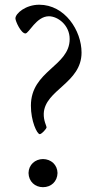

<svg xmlns="http://www.w3.org/2000/svg" viewBox="-20 -771 403 797"><path d="M145.2 -214.1C152.3 -214.1 173.3 -235.8 173.3 -242.9C173.3 -247.9 160.5 -269.9 161.6 -299.7C165.8 -398.1 318.5 -425.8 318.5 -552.6C318.5 -644.2 249.3 -751.4 142.8 -751.4C86.6 -751.4 44 -715.2 44 -694.6C44 -683.2 67.1 -632.1 85.6 -632.1C99.8 -632.1 131 -703.5 182.9 -703.5C219.8 -703.5 269.2 -666.9 269.2 -609C269.2 -495.4 108.3 -478 108.3 -332.4C108 -269.2 133.5 -214.1 145.2 -214.1ZM98.4 -52.9C99.1 -17.4 125.4 6 158.4 6C192.1 6 218 -17.4 218.8 -52.9C218 -87 192.1 -110.4 158.4 -110.8C125.4 -110.4 99.1 -87 98.4 -52.9Z"/></svg>

Font: Margiela Serif Text
Style: Regular
Weight: 400
Designer: Andreas Faust, Stefan Endress
Version: Version 1.002;FEAKit 1.0